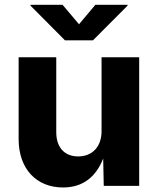

<svg xmlns="http://www.w3.org/2000/svg" viewBox="-20 -789 670 815"><path d="M247.6 6.8C333 6.8 388.2 -39.6 418 -116.2L420.4 0H570.8V-545.9H411.1V-232.4C411.1 -165 370.6 -125 312 -125C253.4 -125 218.8 -163.6 218.8 -228V-545.9H59.1V-198.7C59.1 -72.8 133.8 6.8 247.6 6.8ZM245.6 -768.6H109.4V-765.1L255.9 -617.7H374.5L521.5 -765.1V-768.6H384.8L315.4 -686Z"/></svg>

Font: Raveo
Style: Bold
Weight: 700
Designer: Jakub Foglar, Rasmus Andersson (Inter)
Foundry: Jakubfoglar.com
Version: Version 1.100;Glyphs 3.2.3 (3260)